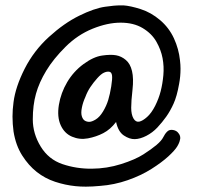

<svg xmlns="http://www.w3.org/2000/svg" viewBox="-20 -698 751 726"><path d="M660.6 -469.7Q662.6 -453.1 662.6 -438Q662.6 -408.7 657.2 -380.4Q648.9 -333.5 636.2 -305.7Q623.5 -277.8 608.4 -256.6Q593.3 -235.4 575 -215.8Q556.6 -196.3 533.2 -184.3Q509.8 -172.4 489.7 -171.9Q469.7 -171.4 448.2 -185.8Q426.8 -200.2 418.9 -236.8Q397.5 -208.5 370.6 -194.6Q343.8 -180.7 312.5 -174.8Q281.2 -168.9 252.4 -181.2Q223.6 -193.4 209.5 -224.6Q195.3 -255.9 202.6 -301.3Q210 -346.7 234.1 -387.5Q258.3 -428.2 295.9 -455.8Q333.5 -483.4 366.2 -488Q398.9 -492.7 418.9 -489Q439 -485.4 455.8 -471.2Q472.7 -457 479.2 -429.2Q485.8 -401.4 481 -358.6Q476.1 -315.9 476.1 -290.5Q476.1 -265.1 484.6 -250.2Q493.2 -235.4 506.3 -238Q519.5 -240.7 536.4 -255.9Q553.2 -271 566.9 -298.3Q580.6 -325.7 587.6 -353.3Q594.7 -380.9 597.7 -413.8Q600.6 -446.8 594.7 -478Q588.9 -509.3 571.5 -540Q554.2 -570.8 519.8 -591.6Q485.4 -612.3 436 -612.3Q386.7 -612.3 330.1 -589.4Q273.4 -566.4 227.8 -521Q182.1 -475.6 155 -430.9Q127.9 -386.2 116 -343.3Q104 -300.3 104 -246.6Q104 -192.9 133.8 -144Q163.6 -95.2 216.3 -77.4Q269 -59.6 326.7 -60.1Q384.3 -60.5 438 -77.6Q491.7 -94.7 522.2 -114.3Q552.7 -133.8 571.8 -149.9Q590.8 -166 597.2 -179Q603.5 -191.9 612.1 -200.4Q620.6 -209 634.5 -206.5Q648.4 -204.1 655.3 -193.8Q661.6 -186 661.6 -176.3Q661.6 -172.4 660.6 -169.9Q658.7 -158.2 649.7 -143.6Q640.6 -128.9 616.2 -106.4Q591.8 -84 552.5 -59.1Q513.2 -34.2 462.6 -16.6Q412.1 1 358.9 4.9Q329.1 7.8 304.7 7.8Q283.2 7.8 265.6 5.9Q226.6 2 188.2 -10.7Q149.9 -23.4 118.9 -47.9Q87.9 -72.3 63.7 -110.4Q39.6 -148.4 31.2 -200.7Q27.3 -229 27.3 -257.3Q27.3 -283.7 31.2 -312Q38.6 -369.6 73.2 -438Q107.9 -506.3 165 -558.3Q222.2 -610.4 279.1 -638.4Q335.9 -666.5 377 -672.4Q412.1 -677.7 436.5 -677.7H446.8Q473.6 -675.8 512.5 -663.3Q551.3 -650.9 585.2 -622.1Q619.1 -593.3 637.7 -553Q656.2 -512.7 660.6 -469.7ZM302.7 -331.1Q293.5 -311 289.6 -291Q285.6 -271 289.3 -258.8Q293 -246.6 300.5 -241.9Q308.1 -237.3 317.6 -237.3Q327.1 -237.3 342 -246.3Q356.9 -255.4 369.6 -276.4Q382.3 -297.4 389.2 -319.8Q396 -342.3 400.6 -371.3Q405.3 -400.4 403.6 -412.8Q401.9 -425.3 393.1 -426.8Q384.3 -428.2 373.3 -423.3Q362.3 -418.5 347.7 -402.1Q333 -385.7 321.8 -368.9Q310.5 -352.1 302.7 -331.1Z"/></svg>

Font: Myanmar Kalay
Style: Regular
Weight: 400
Designer: Khon Soe Zaw Thu
Foundry: PaOh Unicode khonsoezawthu@gmail.com and @hotmail.com
Version: Version 1.20 December 6, 2016